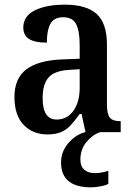

<svg xmlns="http://www.w3.org/2000/svg" viewBox="-20 -567 571 824"><path d="M325 118Q325 147 342 161.5Q359 176 387 176Q414 176 445 166V222Q432 229 409.5 233Q387 237 371 237Q242 237 242 130Q242 84 273 47.5Q304 11 346 0H347L330 -78H322Q299 -46 282 -28Q265 -10 241.5 0Q218 10 184 10Q121 10 81.5 -31Q42 -72 42 -151Q42 -230 92.5 -269Q143 -308 247 -312L322 -315V-373Q322 -433 307 -463Q292 -493 251 -493Q212 -493 196.5 -465Q181 -437 181 -384Q130 -384 105 -399.5Q80 -415 80 -449Q80 -498 129.5 -522.5Q179 -547 258 -547Q351 -547 395 -507Q439 -467 439 -375V-118Q439 -77 451.5 -62Q464 -47 495 -47H498V0H410Q377 11 351 42.5Q325 74 325 118ZM322 -270 275 -267Q213 -263 188 -234Q163 -205 163 -146Q163 -54 223 -54Q268 -54 295 -91.5Q322 -129 322 -191Z"/></svg>

Font: Noto Serif NarrowSemiBold
Style: Regular
Weight: 600
Width: 4
Designer: Monotype Design Team
Foundry: Monotype Imaging Inc.
Version: Version 1.001